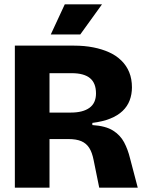

<svg xmlns="http://www.w3.org/2000/svg" viewBox="-20 -872 676 892"><path d="M49 0V-660H325Q372 -660 413 -652Q454 -644 487 -629Q520 -614 544 -590.5Q568 -567 580.5 -536Q593 -505 593 -466Q593 -434 582.5 -406Q572 -378 549.5 -356.5Q527 -335 492 -321Q457 -307 409 -301V-291Q471 -287 505 -265.5Q539 -244 556.5 -211Q574 -178 584 -137L620 0H441L415 -128Q408 -164 394.5 -185Q381 -206 358 -216Q335 -226 297 -226H210V0ZM210 -349H309Q365 -349 395.5 -371Q426 -393 426 -438Q426 -486 398 -509Q370 -532 313 -532H210ZM353 -712H216L281 -852H454Z"/></svg>

Font: Bricolage Grotesque 72pt ExtraBold
Style: Regular
Weight: 800
Designer: Mathieu Triay
Foundry: Atelier Triay
Version: Version 1.001;gftools[0.9.33.dev8+g029e19f]